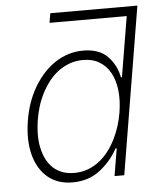

<svg xmlns="http://www.w3.org/2000/svg" viewBox="-53 -774 710 832"><g transform="rotate(-5 302.5 -357.5)"><path d="M59.3 -271.3Q66.1 -313.2 78.7 -349.1Q91.3 -384.9 110.4 -417.3Q129.3 -448.9 152.7 -474.3Q176.1 -499.6 203.1 -517.2Q230.1 -534.8 260.5 -544.2Q290.8 -553.6 323.9 -553.6Q394.2 -553.6 430.8 -515.3Q467.7 -476.9 477.6 -423.7H481.9L525.6 -686.1H190L196.7 -727.3H575.6L454.9 0H412.6L432.5 -119H427.2Q399.1 -66.4 349.8 -27.7Q300.1 11.4 229.8 11.4Q164.1 11.4 121.4 -24.9Q100.1 -43 85.2 -68.2Q70.3 -93.4 62.3 -124.6Q54.3 -155.9 53.4 -192.8Q52.6 -229.8 59.3 -271.3ZM103.3 -148.1Q109.4 -120.4 120.9 -98.4Q132.5 -76.3 149.5 -60.9Q166.5 -45.5 189.3 -37.1Q212 -28.8 240.1 -28.8Q272 -28.8 299.4 -38.9Q326.7 -49 349.4 -66.8Q372.2 -84.5 390.1 -108.1Q408 -131.7 421.5 -158.7Q435 -185.7 444.1 -214.7Q453.1 -243.6 457.7 -271.7Q466.3 -323.9 461.5 -368.1Q456.7 -412.3 439.1 -444.4Q421.5 -476.6 391.7 -494.9Q361.9 -513.1 320.3 -513.1Q288.4 -513.1 261 -503Q233.7 -492.9 210.8 -475.5Q187.9 -458.1 169.9 -434.7Q152 -411.2 138.3 -384.4Q124.6 -357.6 115.8 -328.7Q106.9 -299.7 102.6 -271.7Q91.3 -198.9 103.3 -148.1Z"/></g></svg>

Font: Inter P Extra Light
Style: Italic
Weight: 200
Italic angle: 9.39999°
Designer: Rasmus Andersson
Foundry: rsms
Version: Version 3.018;git-588b23468